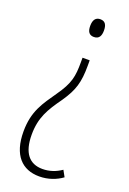

<svg xmlns="http://www.w3.org/2000/svg" viewBox="-142 -581 558 831"><g transform="rotate(20 137.0 -166.0)"><path d="M201 -490C201 -515 193 -531 170 -531C149 -531 138 -517 138 -489C138 -462 148 -449 169 -449C193 -449 201 -466 201 -490ZM187 -324V-348H154V-327C154 -262 148 -228 102 -163C60 -102 23 -55 23 39C23 148 74 199 153 199C194 199 231 185 258 165L242 136C216 154 187 164 155 164C95 164 61 124 61 40C61 -39 89 -84 134 -147C175 -207 187 -246 187 -324Z"/></g></svg>

Font: Noto Sans Armenian ExtraCondensed ExtraLight
Style: Regular
Weight: 200
Width: 2
Designer: Monotype Design Team
Foundry: Monotype Imaging Inc.
Version: Version 2.008